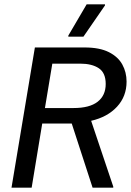

<svg xmlns="http://www.w3.org/2000/svg" viewBox="-20 -870 607 890"><path d="M33.3 0 141.7 -650H371.7Q441.7 -650 484.6 -628.3Q527.5 -606.7 547.1 -570.8Q566.7 -535 566.7 -491.7Q566.7 -423.3 522.5 -375.4Q478.3 -327.5 402.5 -310L505 -5V0H409.2L312.5 -297.5H175.8L126.7 0ZM188.3 -369.2H320.8Q395 -369.2 432.5 -398.3Q470 -427.5 470 -480.8Q470 -532.5 437.9 -553.8Q405.8 -575 351.7 -575H222.5ZM296.7 -700V-705L381.7 -850H466.7V-845L366.7 -700Z"/></svg>

Font: Familjen Grotesk GF
Style: Italic
Weight: 400
Designer: Anders Wikstroem, Jonas Baeckman, Matilda Gysing, Kristian Moeller
Foundry: Familjen STHML AB
Version: Version 2.000; Beta; Release 4; Build 6